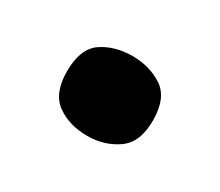

<svg xmlns="http://www.w3.org/2000/svg" viewBox="-50 -540 426 372"><g transform="rotate(30 163.0 -354.0)"><path d="M163 -265Q123 -265 95 -285Q67 -305 67 -354Q67 -405 95 -424Q123 -443 163 -443Q201 -443 230 -424Q259 -405 259 -354Q259 -305 230 -285Q201 -265 163 -265Z"/></g></svg>

Font: Noto Serif Hentaigana Black
Style: Regular
Weight: 900
Designer: Kazuhiro Yamada
Foundry: nipponia
Version: Version 1.000; ttfautohint (v1.8.4.7-5d5b)